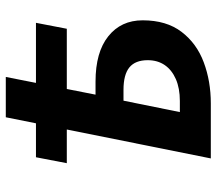

<svg xmlns="http://www.w3.org/2000/svg" viewBox="-62 -675 737 653"><g transform="rotate(-90 306.5 -348.5)"><path d="M94.2 0 234.2 -697.3H371.3L311.1 -392.1H355.6Q455.4 -392.1 509.6 -348.7Q563.9 -305.4 563.9 -231.8Q563.9 -150.9 524.6 -99.5Q485.4 -48.1 421.2 -24.1Q356.9 0 281.4 0ZM251.8 -105.3H289.4Q332.7 -105.3 363.9 -118.9Q395 -132.5 411.7 -156.8Q428.3 -181.2 428.3 -214.5Q428.3 -256.9 403.7 -277Q379.2 -297 327.1 -297H290.6ZM78 -489.8 98.2 -594.7H555.4L535.2 -489.8Z"/></g></svg>

Font: Source Sans Variable
Style: Italic
Weight: 200
Italic angle: -11°
Designer: Paul D. Hunt
Foundry: Adobe Systems Incorporated
Version: Version 3.006;hotconv 1.0.111;makeotfexe 2.5.65597